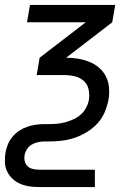

<svg xmlns="http://www.w3.org/2000/svg" viewBox="-27 -540 547 775"><path d="M356 215H132Q112 215 93 212.5Q74 210 56 202.5Q38 195 24.5 182.5Q11 170 2.5 153.5Q-6 137 -7 117Q-8 97 -5 77Q-2 60 4.5 43.5Q11 27 23 12.5Q35 -2 50 -12Q65 -22 82 -28Q99 -34 116.5 -36.5Q134 -39 151 -39H170Q186 -39 203 -40.5Q220 -42 236.5 -46.5Q253 -51 269.5 -58.5Q286 -66 299 -77.5Q312 -89 320.5 -105Q329 -121 332 -138Q335 -159 330.5 -179.5Q326 -200 311 -213.5Q296 -227 275.5 -232Q255 -237 233 -237H121L133 -307L319 -450H82L94 -520H438L426 -450L240 -307Q265 -307 288.5 -303Q312 -299 333.5 -290.5Q355 -282 372.5 -267Q390 -252 400.5 -231.5Q411 -211 413 -186.5Q415 -162 411 -138Q406 -112 395.5 -87Q385 -62 366 -41.5Q347 -21 323 -6.5Q299 8 273.5 16.5Q248 25 222 28Q196 31 170 31H152Q139 31 125.5 34Q112 37 100.5 44Q89 51 81.5 63Q74 75 72 88Q70 101 73.5 113Q77 125 86 132.5Q95 140 107.5 142.5Q120 145 133 145H356Z"/></svg>

Font: Iosevka Custom
Style: Italic
Weight: 400
Italic angle: -9°
Monospace: yes
Designer: Belleve Invis
Foundry: Belleve Invis
Version: Version 30.3.3; ttfautohint (v1.8.3)